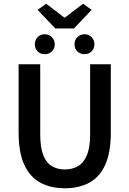

<svg xmlns="http://www.w3.org/2000/svg" viewBox="-20 -999 695 1031"><path d="M328 12Q253 12 197 -18Q141 -48 110.5 -114Q80 -180 80 -287V-654H196V-278Q196 -207 212.5 -165.5Q229 -124 259 -106.5Q289 -89 328 -89Q368 -89 398.5 -106.5Q429 -124 446.5 -165.5Q464 -207 464 -278V-654H575V-287Q575 -180 545 -114Q515 -48 459.5 -18Q404 12 328 12ZM277 -846 182 -946 228 -979 325 -905H329L426 -979L472 -946L377 -846ZM220 -708Q197 -708 182 -723Q167 -738 167 -761Q167 -784 182 -799.5Q197 -815 220 -815Q243 -815 258.5 -799.5Q274 -784 274 -761Q274 -738 258.5 -723Q243 -708 220 -708ZM434 -708Q411 -708 395.5 -723Q380 -738 380 -761Q380 -784 395.5 -799.5Q411 -815 434 -815Q457 -815 472 -799.5Q487 -784 487 -761Q487 -738 472 -723Q457 -708 434 -708Z"/></svg>

Font: Source Sans Pro SemiBold
Style: Regular
Weight: 600
Designer: Paul D. Hunt
Foundry: Adobe Systems Incorporated
Version: Version 2.045;hotconv 1.0.109;makeotfexe 2.5.65596